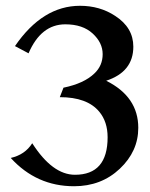

<svg xmlns="http://www.w3.org/2000/svg" viewBox="-20 -480 518 663"><path d="M235.8 163.1Q106 163.1 17.1 65.4Q66.4 54.2 91.3 14.6Q161.1 123.5 238.8 123.5Q351.6 123.5 351.6 -5.9Q351.6 -59.6 322.8 -94.2Q281.2 -144.5 186.5 -144.5L199.2 -177.2Q270.5 -191.9 306.2 -226.6Q334.5 -253.4 334.5 -293Q334.5 -332.5 300 -364.3Q265.6 -396 205.6 -396Q121.6 -396 78.6 -295.9L31.7 -320.8Q127 -460 256.3 -460Q324.7 -460 377.4 -425.3Q440.4 -384.8 440.4 -318.8Q440.4 -231.9 346.7 -201.2Q457.5 -146 457.5 -38.6Q457.5 42.5 393.6 102.8Q329.6 163.1 235.8 163.1Z"/></svg>

Font: Balgruf
Style: Regular
Weight: 500
Designer: Paul James MIller
Foundry: High-Logic / Made with FontCreator
Version: Version 1.201;March 28, 2021;FontCreator 13.0.0.2683 64-bit